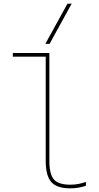

<svg xmlns="http://www.w3.org/2000/svg" viewBox="-20 -1020 540 1050"><path d="M364 10Q291 10 260.5 -24.5Q230 -59 230 -140V-710H50V-730H250V-140Q250 -67 275 -38.5Q300 -10 364 -10Q389 -10 409 -14Q429 -18 450 -25V-4Q428 3 407.5 6.5Q387 10 364 10ZM251 -780H228L349 -1000H372Z"/></svg>

Font: M PLUS Code Latin Thin
Style: Regular
Weight: 250
Designer: Coji Morishita
Foundry: UNDERFOREST DESIGN
Version: Version 1.002; ttfautohint (v1.8.3)